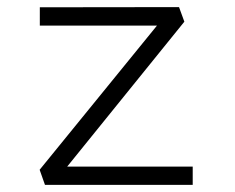

<svg xmlns="http://www.w3.org/2000/svg" viewBox="-20 -520 660 540"><path d="M106.5 0H522V-51.5H169L498.5 -459L483.5 -500L92 -499.5V-448H421.5L91.5 -42.5Z"/></svg>

Font: Monaspace Krypton ExtraLight
Style: Regular
Weight: 200
Designer: Riley Cran & the Lettermatic Team
Foundry: Lettermatic
Version: Version 1.101 (Monaspace Krypton)